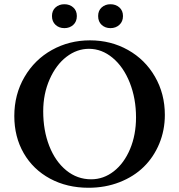

<svg xmlns="http://www.w3.org/2000/svg" viewBox="-20 -865 838 898"><path d="M496.6 -733.4Q472.2 -733.4 455.6 -748.5Q439 -763.7 439 -790Q439 -815.4 455.6 -830.3Q472.2 -845.2 496.6 -845.2Q521.5 -845.2 538.3 -830.3Q555.2 -815.4 555.2 -790Q555.2 -764.2 538.3 -748.8Q521.5 -733.4 496.6 -733.4ZM281.2 -733.4Q256.3 -733.4 239.7 -748.8Q223.1 -764.2 223.1 -790Q223.1 -815.4 239.7 -830.3Q256.3 -845.2 281.2 -845.2Q305.7 -845.2 322.5 -830.3Q339.4 -815.4 339.4 -790Q339.4 -763.7 322.5 -748.5Q305.7 -733.4 281.2 -733.4ZM394 13.2Q293.5 13.2 214.1 -29.5Q134.8 -72.3 90.8 -148.7Q46.9 -225.1 46.9 -322.3Q46.9 -423.3 94.5 -504.9Q142.1 -586.4 222.9 -631.3Q303.7 -676.3 400.9 -676.3Q498.5 -676.3 578.6 -631.3Q658.7 -586.4 704.8 -506.3Q751 -426.3 751 -327.6Q751 -255.9 724.9 -192.9Q698.7 -129.9 652.3 -84.5Q606 -39.1 539.1 -12.9Q472.2 13.2 394 13.2ZM406.2 -26.4Q464.4 -26.4 512.5 -64Q560.5 -101.6 588.4 -168Q616.2 -234.4 616.2 -315.9Q616.2 -404.3 586.9 -478.3Q557.6 -552.2 506.8 -594.5Q456.1 -636.7 396 -636.7Q339.8 -636.7 291 -599.4Q242.2 -562 212.2 -494.1Q182.1 -426.3 182.1 -344.2Q182.1 -254.9 210.4 -182.4Q238.8 -109.9 290 -68.1Q341.3 -26.4 406.2 -26.4Z"/></svg>

Font: Elstob 8pt Medium
Style: Regular
Weight: 500
Designer: Peter S. Baker
Version: Version 1.015